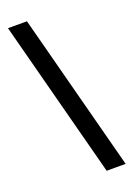

<svg xmlns="http://www.w3.org/2000/svg" viewBox="-159 -854 672 965"><g transform="rotate(-20 177.0 -371.5)"><path d="M338 50H236.5L15.5 -793H117Z"/></g></svg>

Font: Spline Sans Medium
Style: Regular
Weight: 500
Designer: Eben Sorkin, Mirko Velimirovic
Foundry: Sorkin Type
Version: Version 1.000; ttfautohint (v1.8.3)